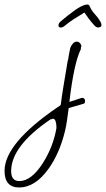

<svg xmlns="http://www.w3.org/2000/svg" viewBox="-248 -415 466 844"><path d="M-164 409Q-228 409 -228 336Q-228 215 7 55Q12 53 19 46Q23 13 31 -36Q39 -85 50 -150H51Q52 -159 54.5 -172.5Q57 -186 61 -205Q73 -232 89 -232Q99 -232 105.5 -223Q112 -214 108 -206L107 -204Q107 -201 108 -200Q77 -139 57 33L112 15Q126 15 126 30Q126 41 116 42L54 60Q50 93 46 118Q42 143 38 160Q14 259 -34 326Q-93 409 -164 409ZM-163 381Q-110 381 -59 301Q-37 266 -22.5 229Q-8 192 -1 154Q0 151 0 148Q0 145 0 142Q0 130 -3.5 118.5Q-7 107 -15 107Q-19 107 -24 110L-25 109Q-199 227 -199 337Q-199 381 -163 381ZM19 -294Q9 -294 9 -304Q9 -313 20 -322Q28 -329 35 -334.5Q42 -340 53 -349Q86 -375 105 -385Q124 -395 135 -395H137Q142 -395 145 -390Q152 -373 161.5 -361.5Q171 -350 183 -336Q188 -329 193 -320.5Q198 -312 198 -305Q198 -298 192 -296Q186 -294 184 -294Q175 -294 166 -304Q150 -322 141 -334.5Q132 -347 123 -360Q92 -341 73.5 -329Q55 -317 37 -302Q28 -294 19 -294Z"/></svg>

Font: Square Peg
Style: Regular
Weight: 400
Designer: Robert E. Leuschke
Foundry: Robert E. Leuschke
Version: Version 1.010; ttfautohint (v1.8.4.7-5d5b)